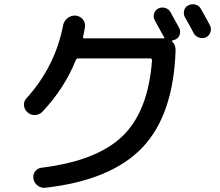

<svg xmlns="http://www.w3.org/2000/svg" viewBox="-20 -846 1040 906"><path d="M893.6 -690.4Q880.9 -715.8 852.5 -764.6Q844.7 -779.3 849.1 -796.9Q853.5 -814.5 870.1 -821.3Q885.7 -829.1 902.8 -824.2Q919.9 -819.3 928.7 -802.7Q957 -752.9 970.7 -726.6Q978.5 -710.9 973.1 -694.3Q967.8 -677.7 952.1 -669.9Q936.5 -663.1 918.9 -668.9Q901.4 -674.8 893.6 -690.4ZM180.7 -319.3Q167 -304.7 146 -303.2Q125 -301.8 109.4 -316.4Q94.7 -329.1 93.3 -349.1Q91.8 -369.1 105.5 -382.8Q240.2 -532.2 277.3 -724.6Q281.2 -746.1 297.9 -759.8Q314.5 -773.4 335.9 -772.5Q357.4 -770.5 370.6 -754.9Q383.8 -739.3 380.9 -718.8Q379.9 -711.9 377 -695.8Q374 -679.7 372.1 -672.9Q370.1 -665 377.9 -665H752.9Q754.9 -665 755.9 -666.5Q756.8 -668 754.9 -669.9Q752 -673.8 750 -677.7Q715.8 -739.3 710 -751Q702.1 -765.6 707 -781.7Q711.9 -797.9 726.6 -805.7Q742.2 -813.5 759.3 -808.6Q776.4 -803.7 784.2 -789.1Q819.3 -725.6 825.2 -714.8Q833 -700.2 828.1 -683.1Q823.2 -666 806.6 -659.2Q803.7 -658.2 793.9 -655.3Q792 -655.3 791.5 -652.8Q791 -650.4 793 -649.4Q808.6 -634.8 808.6 -609.4Q798.8 -303.7 651.4 -149.4Q503.9 4.9 193.4 40Q173.8 42 157.2 29.3Q140.6 16.6 137.7 -3.4Q134.8 -23.4 146.5 -38.1Q158.2 -52.7 176.8 -54.7Q437.5 -86.9 558.6 -204.1Q679.7 -321.3 697.3 -561.5Q697.3 -569.3 689.5 -570.3H348.6Q340.8 -570.3 336.9 -560.5Q284.2 -429.7 180.7 -319.3Z"/></svg>

Font: Rounded Mgen+ 1mn medium
Style: Regular
Weight: 500
Designer: [Source Han Sans]
Ryoko NISHIZUKA  (kana & ideographs); Paul D. Hunt (Latin, Greek & Cyrillic); Wenlong ZHANG  (bopomofo
Version: Version 1.059.20150602